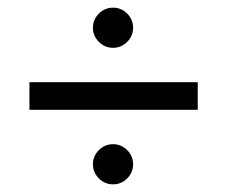

<svg xmlns="http://www.w3.org/2000/svg" viewBox="-20 -591 593 502"><path d="M275.5 -571Q297 -571 312.5 -555.5Q328 -540 328 -518.5Q328 -497 312.5 -481.5Q297 -466 275.5 -466Q254 -466 238.5 -481.5Q223 -497 223 -518.5Q223 -540 238.5 -555.5Q254 -571 275.5 -571ZM275.5 -214Q297 -214 312.5 -198.5Q328 -183 328 -161.5Q328 -140 312.5 -124.5Q297 -109 275.5 -109Q254 -109 238.5 -124.5Q223 -140 223 -161.5Q223 -183 238.5 -198.5Q254 -214 275.5 -214ZM497 -304H57V-376H497Z"/></svg>

Font: Hind Madurai
Style: Regular
Weight: 400
Designer: Jyotish Sonowal
Foundry: Indian Type Foundry
Version: Version 0.702;PS 1.0;hotconv 1.0.81;makeotf.lib2.5.63406